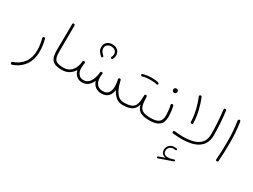

<svg xmlns="http://www.w3.org/2000/svg" viewBox="-65 -1351 3219 2446"><g transform="rotate(30 1544.5 -128.0)"><path d="M258.3 -252.9C251 -250.5 247.1 -243.7 247.1 -237.3C247.1 -235.8 247.1 -233.9 247.6 -231.9C262.7 -173.3 271 -118.7 271 -68.4C271 7.8 253.4 69.8 217.8 118.2C182.1 166 133.3 200.2 72.3 221.2C64 223.6 60.1 231.4 60.1 237.3C60.1 239.3 60.5 241.7 61.5 244.1C64 252.4 72.3 256.3 78.1 256.3C80.1 256.3 82 255.9 84 255.4C151.9 232.4 206.1 193.8 246.1 139.2C286.1 84.5 306.2 15.1 306.2 -68.4C306.2 -121.6 298.3 -178.7 282.2 -240.7C279.8 -250 271.5 -254.4 265.6 -254.4C263.2 -254.4 260.7 -253.9 258.3 -252.9Z M484.9 -192.9C484.9 -53.2 527.3 -4.4 668 -4.4H668.5C680.2 -4.4 686 -10.3 686 -22C686 -33.7 680.2 -39.6 668.5 -39.6H668C626.5 -39.6 595.7 -44.4 574.7 -53.7C532.7 -72.8 521.5 -115.2 521.5 -193.4C521.5 -252 522 -310.5 522.9 -368.7C523.4 -426.8 523.9 -480 523.9 -527.8V-575.2C523.4 -585 516.1 -592.3 506.8 -592.3H505.4C494.1 -592.3 488.3 -586.4 488.3 -574.2C488.8 -555.2 488.8 -535.6 488.8 -515.6C488.8 -471.2 488.3 -420.9 486.8 -364.7C485.4 -308.6 484.9 -251 484.9 -192.9Z M650.9 -22C650.9 -12.2 658.7 -4.4 668.5 -4.4C746.1 -4.4 803.7 -43.9 838.4 -102.5C845.7 -71.3 860.8 -45.4 882.8 -25.4C904.8 -4.9 932.6 5.4 966.3 5.4C1036.6 5.4 1082.5 -38.1 1109.9 -100.6C1129.4 -36.6 1178.2 4.4 1251 4.4C1336.9 4.4 1380.9 -46.4 1391.1 -126.5C1409.2 -90.8 1432.1 -61.5 1459 -38.6C1485.8 -15.6 1517.6 -4.4 1555.2 -4.4H1555.7C1567.4 -4.4 1573.2 -10.3 1573.2 -22C1573.2 -33.7 1567.4 -39.6 1555.7 -39.6H1555.2C1523.9 -39.6 1497.1 -49.3 1475.1 -68.8C1430.7 -107.4 1401.4 -175.8 1383.3 -253.9L1380.4 -267.1C1378.9 -272.5 1376 -276.4 1371.6 -278.8C1368.7 -280.3 1365.7 -281.2 1363.3 -281.2C1361.3 -281.2 1359.4 -280.8 1357.9 -280.3C1349.6 -278.3 1344.7 -270.5 1344.7 -264.2C1344.7 -262.7 1344.7 -260.7 1345.2 -259.3L1348.1 -247.6C1354.5 -217.8 1357.9 -189.9 1357.9 -164.1C1357.9 -122.6 1349.6 -90.3 1333.5 -66.4C1317.4 -42.5 1289.1 -30.8 1249.5 -30.8C1212.4 -30.8 1184.1 -43.5 1164.1 -68.8C1144 -94.2 1134.3 -127.4 1134.3 -168.9C1134.3 -177.2 1134.8 -186.5 1135.7 -196.3C1136.2 -202.1 1137.2 -208 1137.7 -214.4L1138.2 -216.3C1138.7 -217.8 1138.7 -218.8 1138.7 -219.7C1138.7 -227.5 1132.8 -235.4 1123.5 -235.8C1122.6 -236.3 1121.6 -236.3 1120.1 -236.3C1115.7 -236.3 1111.3 -234.4 1107.9 -230.5L1106 -227.5C1106 -227.1 1106 -227.1 1105.5 -226.6C1105 -226.1 1105 -225.6 1105 -225.1C1105 -224.6 1105 -224.1 1104.5 -223.6V-223.1L1104 -221.2C1103 -213.4 1102.1 -206.1 1101.6 -199.2C1087.9 -105.5 1047.9 -29.8 968.3 -29.8C936.5 -29.8 912.1 -41 895 -63.5C877.4 -85.4 868.7 -113.3 868.7 -146C868.7 -162.1 869.6 -178.2 871.6 -194.3C873 -203.6 874.5 -212.4 875 -221.7L875.5 -224.1V-226.1C875.5 -227.5 875.5 -228.5 875 -230V-231.4C874.5 -231.9 874.5 -231.9 874.5 -232.4L873.5 -234.4V-234.9C873 -235.4 873 -235.8 872.6 -236.3C872.6 -236.8 872.6 -236.8 872.1 -236.8C871.6 -237.3 871.6 -237.8 871.1 -238.3C871.1 -238.8 871.1 -238.8 870.6 -238.8L868.2 -241.2C867.7 -241.7 867.2 -241.7 866.7 -242.2C866.2 -242.2 866.2 -242.2 865.7 -242.7C865.2 -243.2 864.7 -243.2 864.3 -243.2C864.3 -243.7 864.3 -243.7 863.8 -243.7L859.9 -244.6H855.5C855 -244.6 854 -244.6 853.5 -244.1H853C852.5 -244.1 851.6 -243.7 851.1 -243.2H850.6C850.1 -243.2 849.6 -243.2 849.1 -242.7C848.6 -242.2 848.6 -242.2 848.1 -242.2C847.7 -241.7 847.7 -241.7 847.7 -241.2C843.3 -238.8 840.8 -234.9 840.3 -229.5C838.4 -216.3 836.9 -205.1 835.9 -196.8C827.6 -151.4 809.6 -113.8 781.7 -84C753.9 -54.2 716.3 -39.6 668.5 -39.6C656.7 -39.6 650.9 -33.7 650.9 -22ZM955.6 -510.3C955.6 -483.9 961.4 -462.9 973.6 -447.3C985.8 -431.2 998.5 -417 1012.7 -403.8C1019 -398.4 1024.4 -398.9 1025.9 -398.9C1029.3 -398.9 1031.7 -400.4 1034.2 -402.8C1040 -408.2 1039.1 -413.1 1039.1 -414.6C1039.1 -418 1037.6 -421.4 1035.2 -423.8C1007.3 -449.2 985.8 -470.7 985.8 -510.3C985.8 -528.8 991.2 -543.9 1002 -555.2C1022.9 -577.6 1048.8 -580.1 1064.5 -580.1C1072.3 -580.1 1082 -578.6 1094.2 -575.7C1106 -572.8 1117.2 -565.4 1127.9 -554.2C1138.2 -543 1143.6 -527.8 1143.6 -508.8C1143.6 -490.7 1139.2 -477.1 1131.8 -465.8C1129.9 -462.4 1128.9 -459.5 1128.9 -456.5C1128.9 -452.1 1131.3 -448.2 1136.7 -445.3C1139.2 -443.8 1142.1 -443.4 1144.5 -443.4C1147.9 -443.4 1154.3 -444.3 1158.7 -451.7C1168.9 -467.3 1173.8 -486.3 1173.8 -508.8C1173.8 -535.6 1166.5 -557.6 1151.9 -573.7C1137.2 -589.8 1121.6 -600.1 1105.5 -604.5C1089.4 -608.4 1075.7 -610.4 1064.9 -610.4C1054.2 -610.4 1040.5 -608.4 1024.4 -604.5C1007.8 -600.1 992.2 -590.3 977.5 -574.2C962.9 -558.1 955.6 -536.6 955.6 -510.3Z M1537.6 -22C1537.6 -12.2 1545.9 -4.4 1555.7 -4.4C1615.7 -4.4 1661.1 -13.7 1691.9 -32.2C1722.7 -50.3 1743.7 -81.5 1755.9 -125C1765.1 -80.6 1785.2 -49.8 1815.4 -31.7C1845.2 -13.7 1890.6 -4.4 1951.2 -4.4H1951.7C1963.4 -4.4 1969.2 -10.3 1969.2 -22C1969.2 -33.7 1963.4 -39.6 1951.7 -39.6H1951.2C1899.9 -39.6 1861.3 -45.9 1836.4 -59.1C1811 -72.3 1794.4 -93.8 1786.1 -124.5C1777.8 -154.8 1773.4 -195.8 1772.9 -247.6V-249C1772.9 -257.3 1766.1 -265.1 1756.8 -265.6H1754.4C1746.1 -265.6 1737.8 -259.8 1737.3 -248.5V-243.2C1737.3 -192.9 1732.9 -152.8 1724.1 -123C1714.8 -93.3 1697.3 -71.8 1671.4 -59.1C1645.5 -45.9 1606.9 -39.6 1555.7 -39.6C1545.9 -39.6 1537.6 -32.2 1537.6 -22ZM1573.2 -453.6C1576.7 -446.3 1583.5 -442.9 1588.9 -442.9C1590.3 -442.9 1591.8 -442.9 1593.3 -443.4C1622.6 -454.6 1669.9 -459.5 1715.3 -459.5C1750 -459.5 1782.7 -456.1 1801.8 -448.7C1803.2 -448.2 1805.2 -447.8 1806.6 -447.8C1810.5 -447.8 1816.4 -450.2 1820.3 -456.5C1821.8 -459 1822.3 -460.9 1822.3 -463.4C1822.3 -467.3 1820.8 -474.1 1813 -478C1789.6 -487.3 1754.4 -491.2 1715.3 -491.2C1668.9 -491.2 1618.2 -485.4 1583.5 -473.1C1576.2 -470.7 1572.3 -466.3 1572.3 -460C1572.3 -458 1572.8 -456.1 1573.2 -453.6Z M1934.1 -22C1934.1 -12.2 1941.9 -4.4 1951.7 -4.4C2078.6 -4.4 2143.1 -51.3 2143.1 -167C2143.1 -184.1 2141.6 -207.5 2138.7 -237.3C2135.7 -266.6 2130.9 -293.5 2124.5 -318.4C2122.1 -327.6 2113.8 -332.5 2107.4 -332.5C2106 -332.5 2104.5 -332.5 2103 -332C2093.3 -330.1 2088.4 -324.7 2088.4 -315.4C2088.4 -314 2088.4 -312.5 2088.9 -311C2095.2 -287.1 2100.1 -261.2 2102.5 -232.9C2105 -204.1 2106.4 -182.1 2106.4 -167C2106.4 -118.2 2093.8 -85 2068.8 -66.9C2043.9 -48.8 2004.9 -39.6 1951.7 -39.6C1939.9 -39.6 1934.1 -33.7 1934.1 -22ZM2020 -501.5C2020 -496.1 2021.5 -491.2 2022 -486.8C2025.4 -476.6 2034.2 -466.8 2050.3 -466.8C2075.2 -466.8 2082.5 -486.3 2082.5 -500.5C2082.5 -506.3 2080.6 -511.7 2077.1 -517.1C2072.8 -524.4 2064.5 -530.3 2051.3 -530.3C2031.7 -530.3 2020 -515.6 2020 -501.5Z M2272.5 352.1C2274.4 357.9 2277.8 360.8 2282.2 360.8C2283.7 360.8 2285.6 360.4 2288.1 359.4L2485.8 290.5C2491.2 289.1 2493.7 285.6 2493.7 280.3C2493.7 278.8 2493.7 277.3 2493.2 275.9C2491.2 270 2485.8 266.6 2481.9 266.6C2480.5 266.6 2479.5 267.1 2478 267.6C2443.4 279.3 2414.6 285.2 2392.1 285.2C2350.6 285.2 2324.7 265.6 2324.7 226.1C2324.7 183.1 2356.4 152.3 2401.4 152.3C2409.7 152.3 2425.3 153.3 2431.6 154.8H2433.1C2439 154.8 2445.3 149.4 2445.3 143.1V141.6C2445.3 135.3 2441.9 131.8 2435.1 130.4C2425.8 128.9 2409.7 127.9 2399.9 127.9C2371.1 127.9 2347.7 137.2 2329.1 155.8C2310.1 173.8 2300.8 197.3 2300.8 225.6C2300.8 271 2329.6 298.8 2372.1 304.2L2279.8 336.4C2274.4 338.9 2271.5 342.3 2271.5 346.7C2271.5 348.1 2272 350.1 2272.5 352.1ZM2284.2 -31.7V-30.3C2284.2 -22 2290 -13.7 2300.3 -12.2C2345.2 -7.8 2388.2 -4.9 2427.7 -4.9C2610.4 -4.9 2760.3 -66.9 2760.3 -246.6C2760.3 -364.3 2752.9 -481 2737.8 -602.1C2737.3 -612.3 2727.5 -617.2 2720.2 -617.2H2717.8C2707.5 -615.7 2702.6 -610.4 2702.6 -600.6V-597.7C2717.3 -479 2724.6 -362.3 2724.6 -246.6C2724.6 -193.4 2711.4 -151.9 2685.1 -122.1C2658.7 -91.8 2623.5 -70.3 2579.1 -58.1C2534.7 -45.9 2484.9 -39.6 2430.7 -39.6C2391.6 -39.6 2350.1 -43 2303.7 -47.4H2301.3C2293 -47.4 2285.6 -41 2284.2 -31.7ZM2347.2 -584C2385.7 -494.6 2420.4 -362.3 2421.4 -253.9C2421.9 -243.7 2430.2 -236.8 2438.5 -236.8H2439.9C2451.2 -237.3 2457 -243.2 2457 -253.9V-255.9C2455.1 -370.1 2420.4 -503.4 2380.9 -597.2C2377 -606.9 2368.2 -608.4 2363.8 -608.4C2361.3 -608.4 2359.4 -607.9 2356.9 -606.9C2349.1 -603.5 2345.2 -598.6 2345.2 -592.3C2345.2 -589.8 2345.7 -586.9 2347.2 -584Z M2928.7 -566.9C2944.8 -446.3 2950.7 -387.7 2950.7 -261.7C2950.7 -181.6 2947.3 -80.1 2940.4 -2V-0.5C2940.4 7.8 2947.3 15.6 2956.5 17.1H2958C2966.3 17.1 2975.6 10.3 2976.1 1C2982.9 -78.6 2985.8 -179.2 2985.8 -260.3C2985.8 -389.2 2981 -450.2 2963.9 -571.8C2963.4 -581.1 2954.1 -586.9 2946.8 -586.9H2944.3C2934.6 -586.4 2928.7 -576.7 2928.7 -568.4V-566.9Z"/></g></svg>

Font: Mikhak ExtraLight
Style: Regular
Weight: 200
Designer: Amin Abedi
Version: Version 3.2